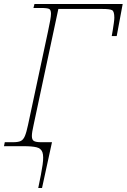

<svg xmlns="http://www.w3.org/2000/svg" viewBox="-33 -734 636 964"><path d="M159 210Q175 135 181 92.5Q187 50 180 30.5Q173 11 150.5 5.5Q128 0 86 0H-13L-9 -20H33Q58 -20 71 -26Q84 -32 92 -51Q100 -70 108 -108L208 -576Q215 -608 219 -631Q223 -654 223 -665Q223 -684 214 -689Q205 -694 170 -694H135L140 -714H583L553 -553H528Q530 -563 533 -581.5Q536 -600 538.5 -618Q541 -636 541 -645Q541 -676 530.5 -682.5Q520 -689 481 -689H260L136 -108Q127 -69 127 -51Q127 -32 137.5 -26Q148 -20 173 -20H228L178 210Z"/></svg>

Font: Noto Serif Thin
Style: Italic
Weight: 100
Italic angle: -12°
Designer: Monotype Design Team
Foundry: Monotype Imaging Inc.
Version: Version 2.014; ttfautohint (v1.8.4.7-5d5b)